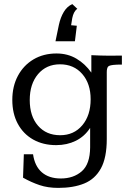

<svg xmlns="http://www.w3.org/2000/svg" viewBox="-20 -708 629 936"><path d="M264.2 208Q212.9 208 172.6 194.3Q132.3 180.7 92.3 158.2L96.2 43.9Q96.7 43.9 107.9 43.9Q119.1 43.9 130.1 43.9Q141.1 43.9 141.1 43.9Q149.4 102.1 184.1 132.1Q218.8 162.1 276.4 162.1Q338.4 162.1 378.7 127Q418.9 91.8 419.4 10.3Q419.4 9.8 419.4 -4.4Q419.4 -18.6 419.4 -37.1Q419.4 -55.7 419.4 -70.1Q419.4 -84.5 419.4 -84.5Q392.6 -43 349.6 -21.7Q306.6 -0.5 253.9 -0.5Q189.9 -0.5 141.6 -27.8Q93.3 -55.2 66.7 -104.7Q40 -154.3 40 -220.7Q40 -287.6 67.4 -338.6Q94.7 -389.6 143.3 -418.5Q191.9 -447.3 255.4 -447.3Q310.1 -447.3 352.8 -421.9Q395.5 -396.5 425.3 -354V-439Q447.3 -438 469 -437.3Q490.7 -436.5 512.2 -436.5Q531.2 -436.5 545.7 -436.8Q560.1 -437 574.2 -437V-393.1Q566.4 -393.1 559.6 -393.1Q552.7 -393.1 546.9 -392.6Q513.2 -391.1 506.8 -383.1Q500.5 -375 500.5 -356V-30.3Q500.5 61 471.9 113Q443.4 165 390.6 186.5Q337.9 208 264.2 208ZM273.4 -48.8Q340.3 -48.8 381.1 -97.2Q421.9 -145.5 421.9 -224.1Q421.9 -300.3 380.9 -347.4Q339.8 -394.5 272.5 -394.5Q206.1 -394.5 165.5 -346.7Q125 -298.8 125 -220.2Q125 -141.6 165.3 -95.2Q205.6 -48.8 273.4 -48.8ZM250.5 -506.8 267.1 -586.9Q274.9 -623 291 -649.9Q307.1 -676.8 332.5 -688L356.9 -665Q347.2 -658.2 341.3 -646.7Q335.4 -635.3 332.3 -619.9Q329.1 -604.5 326.7 -585L354.5 -582.5L345.2 -506.8Z"/></svg>

Font: Kameron
Style: Regular
Weight: 400
Designer: Vernon Adams
Foundry: Vernon Adams
Version: Version 1.100